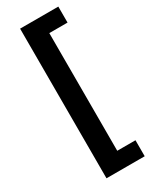

<svg xmlns="http://www.w3.org/2000/svg" viewBox="-238 -794 826 1040"><g transform="rotate(-30 175.0 -274.0)"><path d="M94 -742V194H333V94H219V-642H333V-742Z"/></g></svg>

Font: Talent
Style: Bold
Weight: 600
Designer: Mike Powis
Version: Version 1.001;hotconv 1.0.109;makeotfexe 2.5.65596